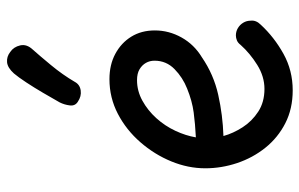

<svg xmlns="http://www.w3.org/2000/svg" viewBox="-180 -710 890 571"><g transform="rotate(-90 265.5 -425.0)"><path d="M282 0Q227 0 184 -22Q141 -44 111 -81.5Q81 -119 65.5 -165.5Q50 -212 50 -260Q50 -311 70.5 -361Q91 -411 127.5 -453Q164 -495 212 -520Q260 -545 315 -545Q358 -545 390.5 -527.5Q423 -510 441.5 -480Q460 -450 460 -410Q460 -368 439 -330.5Q418 -293 380 -270Q329 -235 268.5 -221.5Q208 -208 146 -206Q154 -177 172 -149Q190 -121 218.5 -102.5Q247 -84 286 -84Q323 -84 357.5 -105.5Q392 -127 417 -155Q423 -163 430.5 -166Q438 -169 445 -169Q457 -169 467 -163Q477 -157 483 -147Q489 -137 489 -125Q490 -117 487 -109.5Q484 -102 477 -95Q440 -55 390.5 -27.5Q341 0 282 0ZM142 -288Q182 -290 216 -294.5Q250 -299 287 -314Q320 -327 345 -351.5Q370 -376 370 -411Q370 -425 363.5 -436.5Q357 -448 344.5 -455.5Q332 -463 312 -463Q280 -463 251 -447Q222 -431 199 -405.5Q176 -380 161.5 -349Q147 -318 142 -288ZM307 -648Q299 -633 281.5 -630.5Q264 -628 248 -639Q235 -647 237 -663Q239 -679 246 -693Q259 -716 274.5 -742.5Q290 -769 305.5 -792.5Q321 -816 332 -829Q349 -848 365.5 -849.5Q382 -851 396 -840Q411 -830 415.5 -810.5Q420 -791 403 -773Q386 -754 357 -719Q328 -684 307 -648Z"/></g></svg>

Font: Playpen Sans Thai
Style: Regular
Weight: 400
Designer: Sirin Gunkloy, Laura Meseguer, Veronika Burian, José Scaglione
Foundry: TypeTogether
Version: Version 2.000